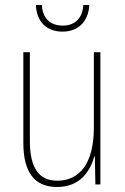

<svg xmlns="http://www.w3.org/2000/svg" viewBox="-20 -735 498 765"><path d="M336 -715H312C309 -666 282 -633 230 -633C178 -633 149 -665 147 -715H123C126 -645 169 -609 229 -609C292 -609 332 -649 336 -715ZM380 -527H354V-227C354 -82 296 -15 208 -15C138 -15 99 -62 99 -173V-527H73V-166C73 -49 117 10 207 10C300 10 339 -53 356 -112H358L360 0H380Z"/></svg>

Font: Noto Sans Armenian Condensed Thin
Style: Regular
Weight: 100
Width: 3
Designer: Monotype Design Team
Foundry: Monotype Imaging Inc.
Version: Version 2.008